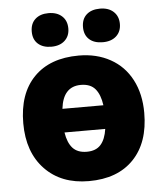

<svg xmlns="http://www.w3.org/2000/svg" viewBox="-54 -815 746 873"><g transform="rotate(-5 318.5 -378.5)"><path d="M594.2 -277.8Q594.2 -142.1 521.2 -66.2Q448.2 9.8 316.9 9.8Q190.9 9.8 116.5 -67.9Q42 -145.5 42 -277.8Q42 -413.1 115 -488Q188 -563 319.8 -563Q401.4 -563 463.9 -528.3Q526.4 -493.7 560.3 -429Q594.2 -364.3 594.2 -277.8ZM317.9 -429.2Q236.8 -429.2 225.1 -328.1H412.1Q405.3 -377.4 383.3 -403.3Q361.3 -429.2 317.9 -429.2ZM318.8 -124Q360.4 -124 382.3 -148.4Q404.3 -172.9 411.1 -220.2H225.1Q232.4 -172.9 254.6 -148.4Q276.9 -124 318.8 -124ZM116.7 -689.9Q116.7 -726.6 139.2 -746.8Q161.6 -767.1 199.7 -767.1Q238.3 -767.1 261 -746.3Q283.7 -725.6 283.7 -689.9Q283.7 -655.3 261 -634.5Q238.3 -613.8 199.7 -613.8Q161.6 -613.8 139.2 -633.8Q116.7 -653.8 116.7 -689.9ZM350.6 -689.9Q350.6 -726.6 373 -746.8Q395.5 -767.1 434.6 -767.1Q473.6 -767.1 496.3 -746.1Q519 -725.1 519 -689.9Q519 -655.3 496.3 -634.5Q473.6 -613.8 434.6 -613.8Q395 -613.8 372.8 -634Q350.6 -654.3 350.6 -689.9Z"/></g></svg>

Font: Black Ops One [rus by aLiNcE]
Style: Regular
Weight: 400
Designer: James Grieshaber
Foundry: James Grieshaber
Version: Version 1.002;May 25, 2024;FontCreator 13.0.0.2680 64-bit